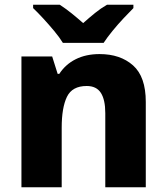

<svg xmlns="http://www.w3.org/2000/svg" viewBox="-20 -786 699 806"><path d="M398 -559Q485 -559 538.5 -511.5Q592 -464 592 -358V0H422V-311Q422 -367 403.5 -396Q385 -425 344 -425Q283 -425 261 -379.5Q239 -334 239 -250V0H70V-549H199L222 -476H229Q255 -516 298 -537.5Q341 -559 398 -559ZM244 -606Q230 -629 207.5 -656Q185 -683 161.5 -708.5Q138 -734 119 -752V-766H231Q257 -749 280 -730.5Q303 -712 329 -689Q355 -712 379 -731.5Q403 -751 429 -766H540V-752Q523 -735 499 -709.5Q475 -684 452.5 -656.5Q430 -629 415 -606Z"/></svg>

Font: Noto Sans Lao Looped ExtraBold
Style: Regular
Weight: 800
Designer: Mark Frömberg, Ben Mitchell
Foundry: The Fontpad Ltd
Version: Version 1.002; ttfautohint (v1.8.4.7-5d5b)